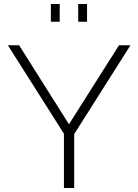

<svg xmlns="http://www.w3.org/2000/svg" viewBox="-20 -935 687 955"><path d="M233 -827V-915H277V-827ZM369 -827V-915H413V-827ZM75 -710 323 -317 572 -710H629L349 -268V0H298V-270L19 -710Z"/></svg>

Font: Raleway-v4020 Light
Style: Regular
Weight: 300
Designer: Matt McInerney, Pablo Impallari, Rodrigo Fuenzalida
Foundry: Matt McInerney, Pablo Impallari, Rodrigo Fuenzalida
Version: Version 4.020;PS 004.020;hotconv 1.0.88;makeotf.lib2.5.64775